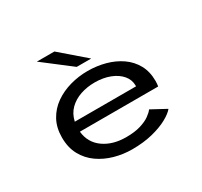

<svg xmlns="http://www.w3.org/2000/svg" viewBox="-148 -904 1171 1113"><g transform="rotate(-30 437.5 -347.5)"><path d="M441 11Q380.5 11 323.5 -5Q266.5 -21 220.8 -53.2Q175 -85.5 148 -135Q121 -184.5 121 -251.5Q121 -317.5 148 -366.5Q175 -415.5 221 -447.8Q267 -480 324.2 -496Q381.5 -512 441.5 -512Q503 -512 559.2 -496.8Q615.5 -481.5 659.8 -450.8Q704 -420 729.5 -373.8Q755 -327.5 755 -266Q755 -244.5 752 -229.5H228Q236 -153 296 -110.2Q356 -67.5 446 -67.5Q502.5 -67.5 542 -79.5Q581.5 -91.5 605.5 -108.8Q629.5 -126 640 -141L739 -87.5Q720.5 -64.5 679.2 -42Q638 -19.5 577.5 -4.2Q517 11 441 11ZM444 -434Q393.5 -434 349 -419Q304.5 -404 273.2 -373.2Q242 -342.5 231.5 -294.5H641.5V-300Q641.5 -338.5 616 -368.8Q590.5 -399 545.8 -416.5Q501 -434 444 -434ZM400 -564 215 -706H332.5L497 -564Z"/></g></svg>

Font: Trispace SemiExpanded
Style: Regular
Weight: 400
Width: 6
Designer: Tyler Finck
Foundry: Etcetera Type Company
Version: Version 1.210; ttfautohint (v1.8.3)